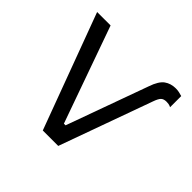

<svg xmlns="http://www.w3.org/2000/svg" viewBox="-134 -672 817 817"><g transform="rotate(45 274.0 -263.5)"><path d="M462 -419Q470 -442 478.5 -450.5Q487 -459 504 -459Q510 -459 516.5 -458Q523 -457 531 -453V-520Q521 -523 512 -525Q503 -527 492 -527Q462 -527 440.5 -511.5Q419 -496 404 -452L271 -84H261L106 -520H25L218 0H311Z"/></g></svg>

Font: Fixel Variable
Style: Regular
Weight: 100
Width: 3
Designer: AlfaBravo + MacPaw
Foundry: Kyrylo Tkachov, Marchela Mozhyna, Serhii Makarenko, Maria Weinstein, Zakhar Kryvoshyya
Version: Version 1.211